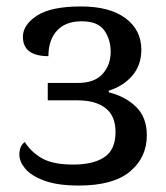

<svg xmlns="http://www.w3.org/2000/svg" viewBox="-20 -565 515 595"><path d="M224 10Q159 10 118 -5Q77 -20 58.5 -42Q40 -64 40 -86Q40 -113 57 -125Q76 -94 110 -74.5Q144 -55 207 -55Q269 -55 303.5 -78Q338 -101 338 -156Q338 -206 307 -230Q276 -254 221 -254H128V-308H222Q273 -308 298 -336Q323 -364 323 -404Q323 -443 303 -471Q283 -499 233 -499Q183 -499 156.5 -470Q130 -441 130 -391Q51 -391 51 -451Q51 -488 94.5 -516.5Q138 -545 231 -545Q320 -545 369 -508.5Q418 -472 418 -411Q418 -363 390 -330.5Q362 -298 317 -284V-279Q369 -266 402 -233.5Q435 -201 435 -146Q435 -77 383 -33.5Q331 10 224 10Z"/></svg>

Font: NotoSerif-Regular
Style: Regular
Weight: 400
Designer: Monotype Design Team
Foundry: Monotype Imaging Inc.
Version: Version 2.007; ttfautohint (v1.8) -l 8 -r 50 -G 200 -x 14 -D